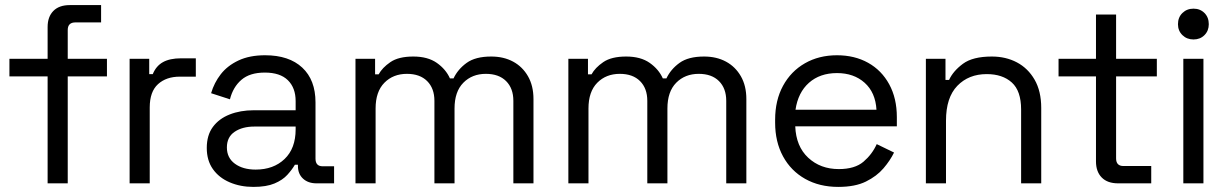

<svg xmlns="http://www.w3.org/2000/svg" viewBox="-20 -720 4817 754"><path d="M167 0V-420H17V-489H167V-614Q167 -654 189.5 -677Q212 -700 254 -700H377V-632H276Q246 -632 246 -602V-489H400V-420H246V0Z M489 0V-489H566V-429H580Q593 -461 620 -476Q647 -491 691 -491H749V-419H686Q633 -419 600.5 -389.5Q568 -360 568 -298V0Z M792 -139Q792 -189 816 -221.5Q840 -254 882 -270.5Q924 -287 976 -287H1141V-323Q1141 -375 1110.5 -405Q1080 -435 1020 -435Q961 -435 928 -406.5Q895 -378 883 -330L809 -354Q821 -395 847 -428.5Q873 -462 916.5 -482.5Q960 -503 1021 -503Q1115 -503 1167 -454.5Q1219 -406 1219 -318V-97Q1219 -67 1247 -67H1292V0H1223Q1190 0 1170 -18.5Q1150 -37 1150 -68V-73H1138Q1127 -54 1108.5 -33.5Q1090 -13 1058 0.5Q1026 14 975 14Q924 14 882 -4Q840 -22 816 -56Q792 -90 792 -139ZM1141 -212V-223H979Q932 -223 901.5 -202.5Q871 -182 871 -141Q871 -100 902.5 -77Q934 -54 984 -54Q1054 -54 1097.5 -95.5Q1141 -137 1141 -212Z M1376 0V-489H1453V-428H1467Q1481 -454 1513 -476Q1545 -498 1603 -498Q1660 -498 1695.5 -473Q1731 -448 1747 -412H1761Q1778 -448 1812.5 -473Q1847 -498 1909 -498Q1958 -498 1995 -478Q2032 -458 2053.5 -420.5Q2075 -383 2075 -331V0H1996V-324Q1996 -373 1967.5 -401.5Q1939 -430 1888 -430Q1834 -430 1799.5 -395Q1765 -360 1765 -294V0H1686V-324Q1686 -373 1657.5 -401.5Q1629 -430 1578 -430Q1524 -430 1489.5 -395Q1455 -360 1455 -294V0Z M2212 0V-489H2289V-428H2303Q2317 -454 2349 -476Q2381 -498 2439 -498Q2496 -498 2531.5 -473Q2567 -448 2583 -412H2597Q2614 -448 2648.5 -473Q2683 -498 2745 -498Q2794 -498 2831 -478Q2868 -458 2889.5 -420.5Q2911 -383 2911 -331V0H2832V-324Q2832 -373 2803.5 -401.5Q2775 -430 2724 -430Q2670 -430 2635.5 -395Q2601 -360 2601 -294V0H2522V-324Q2522 -373 2493.5 -401.5Q2465 -430 2414 -430Q2360 -430 2325.5 -395Q2291 -360 2291 -294V0Z M3024 -238V-250Q3024 -326 3055 -383Q3086 -440 3141 -471.5Q3196 -503 3267 -503Q3336 -503 3389 -473.5Q3442 -444 3472 -389Q3502 -334 3502 -260V-224H3103Q3106 -145 3154 -100.5Q3202 -56 3274 -56Q3337 -56 3371 -85Q3405 -114 3423 -154L3491 -121Q3476 -90 3449.5 -59Q3423 -28 3380.5 -7Q3338 14 3272 14Q3198 14 3142 -17.5Q3086 -49 3055 -106Q3024 -163 3024 -238ZM3422 -289Q3418 -357 3375.5 -395Q3333 -433 3267 -433Q3200 -433 3157 -395Q3114 -357 3104 -289Z M3616 0V-489H3693V-406H3707Q3723 -441 3761.5 -469.5Q3800 -498 3875 -498Q3930 -498 3973.5 -475Q4017 -452 4043 -407Q4069 -362 4069 -296V0H3990V-290Q3990 -363 3953.5 -396Q3917 -429 3855 -429Q3784 -429 3739.5 -383Q3695 -337 3695 -246V0Z M4371 0Q4329 0 4306.5 -23Q4284 -46 4284 -86V-420H4137V-489H4284V-663H4363V-489H4523V-420H4363V-98Q4363 -68 4392 -68H4501V0Z M4627 0V-489H4706V0ZM4606 -625Q4606 -652 4623.5 -669Q4641 -686 4667 -686Q4693 -686 4710 -669Q4727 -652 4727 -625Q4727 -599 4710 -582Q4693 -565 4667 -565Q4641 -565 4623.5 -582Q4606 -599 4606 -625Z"/></svg>

Font: Space Grotesk Frontify
Style: Regular
Weight: 400
Designer: Florian Karsten
Version: Version 2.000